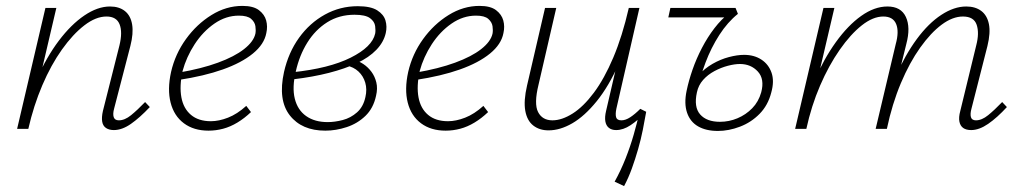

<svg xmlns="http://www.w3.org/2000/svg" viewBox="-20 -437 3462 651"><path d="M366 4Q350 4 339.5 -3Q329 -10 326.5 -24.5Q324 -39 329 -61L385 -283Q396 -328 385.5 -354.5Q375 -381 341 -381Q305 -381 266 -351Q227 -321 190 -269Q153 -217 123.5 -148Q94 -79 76 0H47Q70 -91 104 -167.5Q138 -244 179.5 -299Q221 -354 266 -384.5Q311 -415 353 -415Q384 -415 403.5 -399.5Q423 -384 428 -354Q433 -324 422 -281L367 -69Q362 -51 365.5 -40Q369 -29 383 -29Q403 -29 424.5 -46.5Q446 -64 472 -91L488 -74Q454 -38 424 -17Q394 4 366 4ZM38 0 134 -410H171L75 0Z M687 6Q637 6 603.5 -19Q570 -44 558.5 -89Q547 -134 560 -193Q574 -254 610.5 -304.5Q647 -355 697 -386Q747 -417 802 -417Q839 -417 858 -402.5Q877 -388 882.5 -367.5Q888 -347 883 -325Q876 -287 837.5 -255.5Q799 -224 735.5 -201.5Q672 -179 586 -166L587 -191Q663 -204 719 -224.5Q775 -245 807.5 -270.5Q840 -296 846 -323Q848 -334 846 -348Q844 -362 831.5 -373Q819 -384 790 -384Q746 -384 707 -357Q668 -330 640 -287Q612 -244 599 -196Q588 -145 595 -107Q602 -69 627.5 -47.5Q653 -26 695 -26Q722 -26 753 -38Q784 -50 815 -78L831 -57Q809 -36 785 -21.5Q761 -7 736.5 -0.5Q712 6 687 6Z M1083 6Q1003 6 962.5 -46Q922 -98 943 -193Q958 -259 994 -309Q1030 -359 1081.5 -387.5Q1133 -416 1193 -416Q1237 -416 1259 -402Q1281 -388 1287 -367.5Q1293 -347 1288 -325Q1281 -294 1256 -268Q1231 -242 1190.5 -223Q1150 -204 1095.5 -190Q1041 -176 974 -168L972 -192Q1096 -205 1169 -241.5Q1242 -278 1252 -323Q1254 -333 1252 -348.5Q1250 -364 1234.5 -375.5Q1219 -387 1182 -387Q1130 -387 1089.5 -361.5Q1049 -336 1022 -292.5Q995 -249 983 -195Q970 -141 979.5 -102.5Q989 -64 1018 -43.5Q1047 -23 1091 -23Q1115 -23 1142 -30Q1169 -37 1190.5 -56Q1212 -75 1219 -108Q1225 -134 1218.5 -156.5Q1212 -179 1195.5 -194.5Q1179 -210 1154 -215L1180 -234Q1197 -230 1212.5 -219.5Q1228 -209 1239.5 -193.5Q1251 -178 1256 -157.5Q1261 -137 1255 -112Q1246 -70 1219 -44Q1192 -18 1155.5 -6Q1119 6 1083 6Z M1491 6Q1441 6 1407.5 -19Q1374 -44 1362.5 -89Q1351 -134 1364 -193Q1378 -254 1414.5 -304.5Q1451 -355 1501 -386Q1551 -417 1606 -417Q1643 -417 1662 -402.5Q1681 -388 1686.5 -367.5Q1692 -347 1687 -325Q1680 -287 1641.5 -255.5Q1603 -224 1539.5 -201.5Q1476 -179 1390 -166L1391 -191Q1467 -204 1523 -224.5Q1579 -245 1611.5 -270.5Q1644 -296 1650 -323Q1652 -334 1650 -348Q1648 -362 1635.5 -373Q1623 -384 1594 -384Q1550 -384 1511 -357Q1472 -330 1444 -287Q1416 -244 1403 -196Q1392 -145 1399 -107Q1406 -69 1431.5 -47.5Q1457 -26 1499 -26Q1526 -26 1557 -38Q1588 -50 1619 -78L1635 -57Q1613 -36 1589 -21.5Q1565 -7 1540.5 -0.5Q1516 6 1491 6Z M1840 5Q1809 5 1788 -11.5Q1767 -28 1761 -61.5Q1755 -95 1767 -147L1828 -410H1866L1806 -150Q1790 -85 1804.5 -57Q1819 -29 1853 -29Q1885 -29 1921.5 -52Q1958 -75 1993.5 -122.5Q2029 -170 2059.5 -242Q2090 -314 2112 -410H2139Q2114 -301 2079 -222.5Q2044 -144 2003 -93.5Q1962 -43 1920.5 -19Q1879 5 1840 5ZM2096 194 2064 179Q2085 141 2101 100.5Q2117 60 2128.5 20Q2140 -20 2148 -56L2171 -58Q2166 -29 2159.5 3.5Q2153 36 2143.5 69Q2134 102 2122.5 134Q2111 166 2096 194ZM2069 4Q2054 4 2044.5 -3.5Q2035 -11 2032.5 -25.5Q2030 -40 2035 -61L2116 -410H2148L2070 -69Q2066 -50 2069 -39.5Q2072 -29 2087 -29Q2101 -29 2117 -39.5Q2133 -50 2151 -68L2171 -58Q2143 -29 2118 -12.5Q2093 4 2069 4Z M2414 7Q2374 7 2347 -8.5Q2320 -24 2309.5 -55Q2299 -86 2308 -129Q2315 -163 2328 -200.5Q2341 -238 2360 -274.5Q2379 -311 2402.5 -341.5Q2426 -372 2452 -392L2482 -390Q2447 -362 2419 -318.5Q2391 -275 2372 -224.5Q2353 -174 2343 -124Q2332 -74 2354 -49Q2376 -24 2421 -24Q2452 -24 2480.5 -36Q2509 -48 2530.5 -70Q2552 -92 2561 -124Q2573 -169 2549.5 -194.5Q2526 -220 2489 -220Q2471 -220 2448 -214Q2425 -208 2402.5 -196Q2380 -184 2364 -166Q2348 -148 2343 -124L2318 -126Q2327 -158 2348 -181.5Q2369 -205 2396 -220.5Q2423 -236 2451.5 -243.5Q2480 -251 2503 -251Q2537 -251 2561.5 -235Q2586 -219 2596 -190.5Q2606 -162 2595 -123Q2584 -80 2555.5 -51Q2527 -22 2489 -7.5Q2451 7 2414 7ZM2246 -378 2253 -410H2474L2482 -390L2456 -378Z M3273 4Q3256 4 3246 -3Q3236 -10 3233 -24.5Q3230 -39 3236 -61L3290 -283Q3301 -325 3291.5 -353Q3282 -381 3245 -381Q3210 -381 3173 -353.5Q3136 -326 3100 -275.5Q3064 -225 3034.5 -155Q3005 -85 2987 0H2959Q2981 -97 3015 -174Q3049 -251 3088.5 -304.5Q3128 -358 3171.5 -386.5Q3215 -415 3256 -415Q3287 -415 3307 -400Q3327 -385 3333 -355.5Q3339 -326 3328 -281L3274 -69Q3269 -51 3272 -40Q3275 -29 3289 -29Q3309 -29 3330.5 -46.5Q3352 -64 3378 -91L3394 -74Q3361 -38 3330.5 -17Q3300 4 3273 4ZM2676 0 2772 -410H2809L2713 0ZM2688 0Q2708 -86 2740.5 -161.5Q2773 -237 2814 -294Q2855 -351 2900 -383Q2945 -415 2989 -415Q3035 -415 3051.5 -379.5Q3068 -344 3053 -288L2982 0H2949L3017 -287Q3029 -330 3018.5 -355.5Q3008 -381 2975 -381Q2940 -381 2902 -351Q2864 -321 2827 -268Q2790 -215 2760.5 -146.5Q2731 -78 2714 0Z"/></svg>

Font: Ysabeau Infant ExtraLight
Style: Italic
Weight: 250
Italic angle: -12°
Designer: Christian Thalmann (Catharsis Fonts)
Version: Version 2.001;gftools[0.9.30]; featfreeze: ss01,ss02,lnum